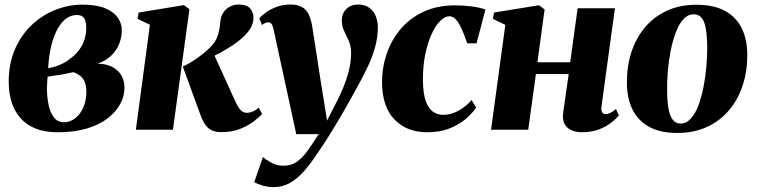

<svg xmlns="http://www.w3.org/2000/svg" viewBox="-20 -558 3256 826"><path d="M229 11Q172 11 131.8 -5.5Q91.5 -22 66.2 -52Q41 -82 29.2 -121.2Q17.5 -160.5 17.5 -206Q17.5 -284.5 44.2 -346Q71 -407.5 116.5 -450.5Q162 -493.5 218.8 -515.8Q275.5 -538 335 -538Q396 -538 433 -522.2Q470 -506.5 487 -481.5Q504 -456.5 504 -428.5Q504 -398.5 493.2 -370.5Q482.5 -342.5 459.5 -319.8Q436.5 -297 400 -284Q434.5 -284 460.2 -271.5Q486 -259 500.8 -235.8Q515.5 -212.5 515.5 -180.5Q515.5 -144 496.8 -109.8Q478 -75.5 442 -48Q406 -20.5 352.5 -4.8Q299 11 229 11ZM255.5 -32Q280.5 -32 302 -48Q323.5 -64 337 -92.5Q350.5 -121 351.5 -159.5Q352 -188.5 344.2 -206Q336.5 -223.5 323.5 -233Q310.5 -242.5 296 -247.5Q285 -245.5 273.2 -243Q261.5 -240.5 249.8 -238Q238 -235.5 227 -234.5Q216.5 -233 206 -231.5Q195.5 -230 185 -228.5Q184 -218 183 -204.2Q182 -190.5 182 -178.5Q182 -141.5 188.8 -108Q195.5 -74.5 211.8 -53.2Q228 -32 255.5 -32ZM187 -264.5Q205.5 -267.5 222.8 -273.5Q240 -279.5 254.2 -287Q268.5 -294.5 277 -302Q303 -320 319.5 -342Q336 -364 343.5 -388.2Q351 -412.5 351 -437.5Q351 -466 342 -479.8Q333 -493.5 310.5 -493.5Q285.5 -493.5 264.2 -477.8Q243 -462 226.8 -432Q210.5 -402 200.2 -359.8Q190 -317.5 187 -264.5Z M564.5 0 625 -451.5 571.5 -477 576.5 -504 771 -536 795 -518.5 724 0ZM932.5 10.5Q905 10.5 887.5 0.8Q870 -9 858.8 -28.2Q847.5 -47.5 838 -75.5L766.5 -271.5Q789.5 -282.5 808.8 -294.8Q828 -307 845.8 -320.8Q863.5 -334.5 880 -350Q909 -377 917.5 -407Q926 -437 927.5 -461Q929.5 -487.5 941.2 -504.5Q953 -521.5 970.2 -530Q987.5 -538.5 1005.5 -538.5Q1042 -538.5 1056 -522Q1070 -505.5 1070.5 -485Q1070.5 -455 1055.5 -432.8Q1040.5 -410.5 1020.5 -393.5Q1006 -380 982.5 -364.2Q959 -348.5 930.8 -333Q902.5 -317.5 873.8 -304.5Q845 -291.5 819.5 -282.5L895 -336L993 -120.5Q1005.5 -94 1016.5 -83.2Q1027.5 -72.5 1043 -72.5Q1052.5 -72.5 1066.2 -77.8Q1080 -83 1093 -95L1107.5 -68Q1096 -54.5 1072 -36Q1048 -17.5 1013 -3.5Q978 10.5 932.5 10.5Z M1156.5 -433.5Q1153 -449.5 1147.5 -455.8Q1142 -462 1135 -462Q1127.5 -462 1121.2 -459.2Q1115 -456.5 1107 -450.5L1095.5 -479Q1106.5 -492 1126 -505.8Q1145.5 -519.5 1172 -529Q1198.5 -538.5 1230 -538.5Q1259.5 -538.5 1278.2 -528.2Q1297 -518 1307.2 -497.8Q1317.5 -477.5 1322.5 -448Q1327.5 -417 1333.8 -376.8Q1340 -336.5 1346.8 -292.5Q1353.5 -248.5 1360.2 -205.5Q1367 -162.5 1373 -126L1387 -39L1433 -129.5Q1447 -157 1457.8 -183.8Q1468.5 -210.5 1476 -235.8Q1483.5 -261 1487 -284.8Q1490.5 -308.5 1490.5 -329.5Q1490.5 -359.5 1480.5 -381.8Q1470.5 -404 1460.5 -424.5Q1450.5 -445 1450.5 -470.5Q1450.5 -500 1470 -519.2Q1489.5 -538.5 1520.5 -538.5Q1550.5 -538.5 1569.2 -524.2Q1588 -510 1596.8 -487.8Q1605.5 -465.5 1605.5 -442Q1605.5 -396.5 1593.2 -353.5Q1581 -310.5 1560.2 -267Q1539.5 -223.5 1513.5 -177.5Q1499 -150.5 1484.2 -124.2Q1469.5 -98 1454.5 -72Q1439.5 -46 1423.2 -19.2Q1407 7.5 1389.2 35.8Q1371.5 64 1350.5 94.5Q1319 143 1288.8 177.2Q1258.5 211.5 1226.8 229.2Q1195 247 1158 247Q1132.5 247 1110.5 240.5Q1088.5 234 1073.5 226L1111 118Q1121.5 127 1145.8 141Q1170 155 1198.5 155Q1233.5 155 1258 137.2Q1282.5 119.5 1304.2 89Q1326 58.5 1351 19H1254.5Z M1818 11Q1730 11 1677 -44Q1624 -99 1623.5 -203.5Q1623 -264.5 1642.5 -323.5Q1662 -382.5 1701.5 -430.5Q1741 -478.5 1800.5 -506.8Q1860 -535 1939.5 -535Q1969 -535 2005.8 -530.8Q2042.5 -526.5 2068.5 -517L2030 -371.5H1990Q1977.5 -409 1965.5 -435Q1953.5 -461 1941 -474.5Q1928.5 -488 1913.5 -488Q1894 -488 1873.8 -468Q1853.5 -448 1836.8 -411.2Q1820 -374.5 1809.5 -324Q1799 -273.5 1799.5 -212.5Q1800 -157 1811.2 -124.5Q1822.5 -92 1842 -78Q1861.5 -64 1886.5 -64Q1912.5 -64 1936 -74Q1959.5 -84 1978.2 -98.5Q1997 -113 2008.5 -128L2028.5 -95Q2013 -72 1984.5 -47.2Q1956 -22.5 1914.8 -5.8Q1873.5 11 1818 11Z M2567.5 -99Q2565.5 -80.5 2571.2 -73.8Q2577 -67 2585 -67Q2593.5 -67 2604 -71.5Q2614.5 -76 2630 -89L2642.5 -61Q2632.5 -49 2611.8 -32Q2591 -15 2558.8 -2Q2526.5 11 2482.5 11Q2460.5 11 2440.8 3.2Q2421 -4.5 2410 -22.5Q2399 -40.5 2402.5 -70.5L2426.5 -239.5H2285.5L2252.5 0H2092.5L2154 -451L2100.5 -477L2105.5 -504L2298.5 -535.5L2323 -517.5L2292 -290H2433L2465 -522.5H2625.5Z M2976 -537.5Q3050.5 -537.5 3098.8 -511.2Q3147 -485 3171 -436.5Q3195 -388 3195 -320Q3195 -251.5 3175.2 -191Q3155.5 -130.5 3117 -84.5Q3078.5 -38.5 3022.2 -12.2Q2966 14 2893.5 14Q2820.5 14 2772.5 -12.5Q2724.5 -39 2700.8 -87.5Q2677 -136 2677 -202Q2676.5 -272.5 2696.2 -333.2Q2716 -394 2754.5 -440Q2793 -486 2848.8 -511.8Q2904.5 -537.5 2976 -537.5ZM2964.5 -496.5Q2939 -496.5 2920 -475.5Q2901 -454.5 2887.5 -419Q2874 -383.5 2865.5 -340.8Q2857 -298 2853.2 -254Q2849.5 -210 2850 -172Q2850 -127 2855.2 -94.5Q2860.5 -62 2873.2 -44.2Q2886 -26.5 2908 -26.5Q2933 -26.5 2952.2 -48Q2971.5 -69.5 2984.8 -105Q2998 -140.5 3006.5 -183.8Q3015 -227 3018.8 -271.2Q3022.5 -315.5 3022.5 -353.5Q3022 -402 3016.8 -433.5Q3011.5 -465 2999 -480.8Q2986.5 -496.5 2964.5 -496.5Z"/></svg>

Font: Merriweather 96pt Black
Style: Italic
Weight: 900
Italic angle: -7.8°
Version: Version 2.101